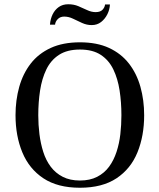

<svg xmlns="http://www.w3.org/2000/svg" viewBox="-20 -871 750 903"><path d="M356 12Q251 12 184 -32.5Q117 -77 85 -154.5Q53 -232 53 -329Q53 -400 70.5 -462.5Q88 -525 124.5 -572Q161 -619 218.5 -645.5Q276 -672 356 -672Q436 -672 493 -645.5Q550 -619 586.5 -572Q623 -525 640.5 -462.5Q658 -400 658 -329Q658 -232 626.5 -154.5Q595 -77 528 -32.5Q461 12 356 12ZM356 -22Q403 -22 437 -39.5Q471 -57 493 -87Q515 -117 528 -156.5Q541 -196 546 -240Q551 -284 551 -329Q551 -390 542.5 -445.5Q534 -501 513 -544.5Q492 -588 454 -613Q416 -638 356 -638Q296 -638 257.5 -613Q219 -588 198 -544.5Q177 -501 168.5 -445.5Q160 -390 160 -329Q160 -284 165.5 -240Q171 -196 183.5 -156.5Q196 -117 218.5 -87Q241 -57 275 -39.5Q309 -22 356 -22ZM411 -753Q388 -753 366 -763Q344 -773 323.5 -783Q303 -793 282 -793Q263 -793 251.5 -781Q240 -769 239 -755H215Q217 -782 227.5 -803.5Q238 -825 256.5 -838Q275 -851 301 -851Q327 -851 348.5 -842Q370 -833 390 -823.5Q410 -814 430 -814Q452 -814 462.5 -825.5Q473 -837 474 -850H497Q496 -826 485 -804Q474 -782 455.5 -767.5Q437 -753 411 -753Z"/></svg>

Font: Frank Ruhl Libre
Style: Regular
Weight: 400
Designer: Yanek Iontef
Foundry: Fontef
Version: Version 6.004